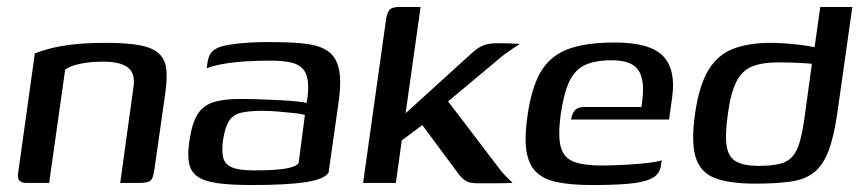

<svg xmlns="http://www.w3.org/2000/svg" viewBox="-20 -525 2472 551"><path d="M56 0Q27 0 32 -28L80 -372Q98 -379 124.5 -386Q151 -393 190.5 -397.5Q230 -402 285 -402Q347 -402 384 -394.5Q421 -387 438 -369.5Q455 -352 457.5 -324Q460 -296 454 -255L423 -38Q421 -24 417.5 -15Q414 -6 405 -3Q396 0 379 0H325L363 -275Q369 -314 347.5 -331Q326 -348 276 -348Q239 -348 210 -342Q181 -336 167 -325L121 0Z M703 6Q641 6 603 0.5Q565 -5 546 -19Q527 -33 522.5 -57Q518 -81 523 -117Q530 -168 545.5 -194.5Q561 -221 590.5 -231Q620 -241 668 -241Q694 -241 724 -240Q754 -239 782.5 -237.5Q811 -236 832 -234Q853 -232 860 -229Q867 -271 863 -295Q859 -319 845.5 -331Q832 -343 809 -347Q786 -351 756 -351Q722 -351 687.5 -349Q653 -347 623.5 -342Q594 -337 573 -329L576 -348Q580 -371 593.5 -381Q607 -391 625 -394Q646 -399 685.5 -402Q725 -405 769 -404Q825 -404 863.5 -398.5Q902 -393 924 -376Q946 -359 953 -325Q960 -291 952 -234L923 -30Q912 -11 858.5 -2.5Q805 6 703 6ZM708 -36Q768 -36 798.5 -41Q829 -46 837 -57L855 -195Q846 -198 824 -200.5Q802 -203 777 -205Q752 -207 735 -207Q698 -207 674 -202Q650 -197 638 -179Q626 -161 620 -123Q616 -92 620.5 -73Q625 -54 645 -45Q665 -36 708 -36Z M1022 0 1088 -470Q1091 -490 1098.5 -497.5Q1106 -505 1127 -505H1187L1144 -200L1340 -378Q1350 -386 1359 -391Q1368 -396 1379.5 -398.5Q1391 -401 1408 -401Q1427 -401 1443 -400.5Q1459 -400 1472 -399Q1467 -396 1456.5 -389Q1446 -382 1434 -373.5Q1422 -365 1413 -357L1266 -234L1413 -41Q1422 -29 1432 -19Q1442 -9 1451 0Q1425 1 1399.5 1Q1374 1 1353 1Q1330 1 1319.5 -4.5Q1309 -10 1298 -23L1192 -166L1133 -122L1116 0Z M1679 6Q1618 6 1578 -2.5Q1538 -11 1517 -33Q1496 -55 1490.5 -94Q1485 -133 1494 -194Q1505 -272 1531 -317.5Q1557 -363 1607.5 -383Q1658 -403 1745 -403Q1845 -403 1882.5 -364.5Q1920 -326 1909 -246L1900 -182H1619Q1621 -198 1629.5 -208Q1638 -218 1657 -218H1821L1824 -244Q1830 -298 1811 -325Q1792 -352 1735 -352Q1688 -352 1659 -338.5Q1630 -325 1614 -291.5Q1598 -258 1589 -196Q1581 -136 1589 -104.5Q1597 -73 1625 -61.5Q1653 -50 1705 -50Q1724 -50 1750 -51Q1776 -52 1803 -54Q1830 -56 1851 -59Q1872 -62 1879 -65L1877 -51Q1876 -40 1869 -29Q1862 -18 1846 -11Q1823 -1 1782 2.5Q1741 6 1679 6Z M2147 2Q2072 2 2030.5 -14.5Q1989 -31 1976 -75Q1963 -119 1975 -201Q1987 -282 2014 -325.5Q2041 -369 2085.5 -385.5Q2130 -402 2191 -402Q2209 -402 2232 -400.5Q2255 -399 2278 -396Q2301 -393 2318 -389.5Q2335 -386 2341 -382L2315 -370L2334 -505H2426L2383 -201Q2373 -132 2357.5 -91.5Q2342 -51 2316.5 -30.5Q2291 -10 2249.5 -4Q2208 2 2147 2ZM2156 -49Q2193 -49 2216.5 -54.5Q2240 -60 2253.5 -75Q2267 -90 2275 -117.5Q2283 -145 2289 -189L2310 -342Q2301 -343 2283.5 -344Q2266 -345 2247.5 -345.5Q2229 -346 2213 -346Q2168 -346 2139 -334.5Q2110 -323 2093.5 -291Q2077 -259 2069 -199Q2060 -137 2065.5 -105Q2071 -73 2093.5 -61Q2116 -49 2156 -49Z"/></svg>

Font: Genos Medium
Style: Italic
Weight: 500
Italic angle: -8°
Designer: Robert E. Leuschke
Foundry: Robert E. Leuschke
Version: Version 1.010